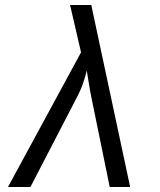

<svg xmlns="http://www.w3.org/2000/svg" viewBox="-20 -750 640 770"><path d="M12 0 305 -540 261 -730H346L502 0H420L347 -357Q340 -391 335.5 -420.5Q331 -450 328 -467Q324 -450 314.5 -420.5Q305 -391 287 -357L102 0Z"/></svg>

Font: JetBrains Mono NL Light
Style: Italic
Weight: 300
Italic angle: -9°
Designer: Philipp Nurullin, Konstantin Bulenkov
Foundry: JetBrains
Version: Version 2.304; ttfautohint (v1.8.4.7-5d5b)